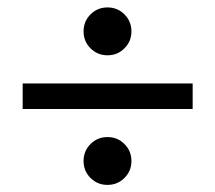

<svg xmlns="http://www.w3.org/2000/svg" viewBox="-20 -595 589 525"><path d="M506.8 -366.7V-296.9H42V-366.7ZM273.9 -89.4Q246.6 -89.4 227.5 -108.4Q208.5 -127.4 208.5 -154.8Q208.5 -182.1 227.5 -201.2Q246.6 -220.2 273.9 -220.2Q301.3 -220.2 320.3 -201.2Q339.4 -182.1 339.4 -154.8Q339.4 -127.4 320.3 -108.4Q301.3 -89.4 273.9 -89.4ZM273.9 -443.8Q246.6 -443.8 227.5 -462.9Q208.5 -481.9 208.5 -509.3Q208.5 -536.6 227.5 -555.7Q246.6 -574.7 273.9 -574.7Q301.3 -574.7 320.3 -555.7Q339.4 -536.6 339.4 -509.3Q339.4 -481.9 320.3 -462.9Q301.3 -443.8 273.9 -443.8Z"/></svg>

Font: Liberation Serif
Style: Bold
Weight: 700
Designer: Steve Matteson
Foundry: Ascender Corporation
Version: Version 2.1.5